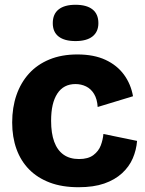

<svg xmlns="http://www.w3.org/2000/svg" viewBox="-20 -770 607 804"><path d="M309 14Q240 14 188.5 -5.5Q137 -25 102 -60.5Q67 -96 49 -146Q31 -196 31 -257Q31 -320 49 -372Q67 -424 101.5 -462Q136 -500 187 -521Q238 -542 304 -542Q373 -542 421.5 -519.5Q470 -497 499 -457.5Q528 -418 537 -367L389 -322Q387 -355 374 -376.5Q361 -398 340.5 -408Q320 -418 296 -418Q271 -418 252 -408Q233 -398 220 -378Q207 -358 200.5 -330Q194 -302 194 -264Q194 -212 207 -176.5Q220 -141 246 -122.5Q272 -104 311 -104Q349 -104 371 -120.5Q393 -137 402 -161Q411 -185 413 -209L554 -180Q551 -142 536 -107Q521 -72 491 -44.5Q461 -17 416.5 -1.5Q372 14 309 14ZM296 -598Q250 -598 225.5 -617Q201 -636 201 -673Q201 -711 225.5 -730.5Q250 -750 296 -750Q343 -750 367.5 -730.5Q392 -711 392 -673Q392 -637 367.5 -617.5Q343 -598 296 -598Z"/></svg>

Font: Bricolage Grotesque 24pt ExtraBold
Style: Regular
Weight: 800
Designer: Mathieu Triay
Foundry: Atelier Triay
Version: Version 1.001;gftools[0.9.33.dev8+g029e19f]